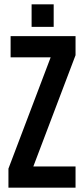

<svg xmlns="http://www.w3.org/2000/svg" viewBox="-20 -867 390 887"><path d="M228 -743H126V-847H228ZM329 -612 134 -98H329V0H19V-88L214 -602H29V-700H329Z"/></svg>

Font: Bebas Kai
Style: Regular
Weight: 400
Designer: Ryoichi Tsunekawa
Foundry: Dharma Type
Version: Version 1.001;PS 001.001;hotconv 1.0.70;makeotf.lib2.5.58329